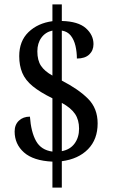

<svg xmlns="http://www.w3.org/2000/svg" viewBox="-20 -780 520 879"><path d="M220 -40Q133 -44 90 -82Q47 -120 47 -178Q47 -209 66.5 -227.5Q86 -246 117 -246Q122 -176 145 -134.5Q168 -93 220 -86V-330Q163 -358 129.5 -385.5Q96 -413 82 -446.5Q68 -480 68 -523Q68 -592 110.5 -633Q153 -674 220 -683V-760H263V-684Q338 -682 373 -651Q408 -620 408 -578Q408 -549 388.5 -530.5Q369 -512 332 -512Q332 -542 325.5 -570Q319 -598 304 -617Q289 -636 263 -640V-411Q339 -372 383 -328Q427 -284 427 -215Q427 -142 383 -97Q339 -52 263 -42V79H220ZM220 -640Q188 -633 169.5 -607.5Q151 -582 151 -545Q151 -504 167.5 -479Q184 -454 220 -434ZM263 -88Q301 -95 321.5 -123Q342 -151 342 -191Q342 -231 323.5 -258.5Q305 -286 263 -309Z"/></svg>

Font: Noto Serif Armenian Condensed Medium
Style: Regular
Weight: 500
Width: 3
Designer: Monotype Design Team
Foundry: Monotype Imaging Inc.
Version: Version 2.008; ttfautohint (v1.8.4.7-5d5b)